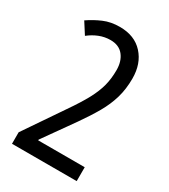

<svg xmlns="http://www.w3.org/2000/svg" viewBox="-180 -862 789 897"><g transform="rotate(30 214.5 -413.5)"><path d="M33 -51V-113L174 -320Q217 -382 240.5 -426Q264 -470 274 -508.5Q284 -547 284 -593Q284 -641 260 -671Q236 -701 190 -701Q159 -701 130 -689.5Q101 -678 76 -658L37 -719Q72 -743 110.5 -759.5Q149 -776 197 -776Q277 -776 322.5 -726Q368 -676 368 -596Q368 -539 354 -491Q340 -443 313 -396Q286 -349 248 -295L131 -130V-126H382V-51Z"/></g></svg>

Font: Noto Sans Tamil UI ExtraCondensed
Style: Regular
Weight: 400
Width: 2
Designer: Jelle Bosma - Monotype Design Team
Foundry: Monotype Imaging Inc.
Version: Version 2.004